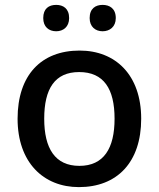

<svg xmlns="http://www.w3.org/2000/svg" viewBox="-20 -756 649 786"><path d="M157 -682C157 -646 180 -628 210 -628C239 -628 263 -646 263 -682C263 -721 239 -736 210 -736C180 -736 157 -721 157 -682ZM347 -682C347 -646 371 -628 400 -628C429 -628 454 -646 454 -682C454 -721 429 -736 400 -736C371 -736 347 -721 347 -682ZM558 -270C558 -449 453 -549 306 -549C149 -549 52 -449 52 -270C52 -91 158 10 303 10C459 10 558 -91 558 -270ZM161 -270C161 -392 204 -461 304 -461C405 -461 449 -392 449 -270C449 -149 405 -77 305 -77C205 -77 161 -149 161 -270Z"/></svg>

Font: Noto Sans Gunjala Gondi Medium
Style: Regular
Weight: 500
Designer: Ek Type
Foundry: Ek Type
Version: Version 1.004